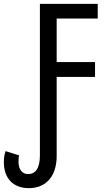

<svg xmlns="http://www.w3.org/2000/svg" viewBox="-26 -734 550 996"><path d="M124 242C211 242 268 182 268 75V-335H467V-412H268V-638H481V-714H181V72C181 139 158 169 120 169C88 169 70 144 70 105C70 90 71 80 73 72L3 50C-3 66 -6 86 -6 107C-6 190 41 242 124 242Z"/></svg>

Font: Noto Sans Condensed
Style: Regular
Weight: 400
Width: 3
Designer: Monotype Design Team
Foundry: Monotype Imaging Inc.
Version: Version 2.013